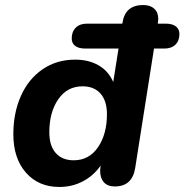

<svg xmlns="http://www.w3.org/2000/svg" viewBox="-20 -733 733 763"><path d="M33 -200Q33 -284 63 -351.5Q93 -419 149 -457.5Q205 -496 279 -496Q332 -496 371.5 -473.5Q411 -451 430 -407L451 -540H319Q293 -540 279 -550.5Q265 -561 265 -580Q265 -607 281 -623Q297 -639 325 -639H466L467 -644Q478 -713 549 -713Q577 -713 593 -698.5Q609 -684 609 -657Q608 -648 607 -639H639Q665 -639 679 -628Q693 -617 693 -598Q693 -571 677 -555.5Q661 -540 633 -540H592L517 -64Q505 8 436 8Q408 8 393 -8.5Q378 -25 378 -54Q378 -61 380 -75Q352 -35 309.5 -12.5Q267 10 216 10Q133 10 83 -47Q33 -104 33 -200ZM405 -279Q405 -332 379.5 -361Q354 -390 308 -390Q247 -390 211.5 -338.5Q176 -287 176 -207Q176 -154 201.5 -125Q227 -96 273 -96Q334 -96 369.5 -148Q405 -200 405 -279Z"/></svg>

Font: SN Pro Bold
Style: Bold Italic
Weight: 700
Italic angle: -9°
Designer: Tobias Whetton
Foundry: Supernotes
Version: Version 1.003